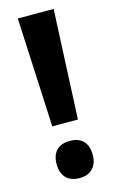

<svg xmlns="http://www.w3.org/2000/svg" viewBox="-114 -760 492 818"><g transform="rotate(-15 132.0 -351.5)"><path d="M189 -232 211 -714H53L76 -232ZM52 -71C52 -16 84 11 132 11C179 11 211 -16 211 -71C211 -127 180 -153 132 -153C82 -153 52 -126 52 -71Z"/></g></svg>

Font: Noto Sans Thai Looped Condensed
Style: Bold
Weight: 700
Width: 3
Designer: Sasikarn Vongin, Ben Mitchell
Foundry: The Fontpad Ltd
Version: Version 1.001